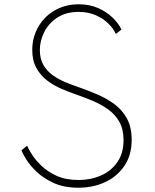

<svg xmlns="http://www.w3.org/2000/svg" viewBox="-20 -860 724 896"><path d="M346 16Q279 16 230.8 -6Q182.5 -28 150.5 -58.8Q118.5 -89.5 101.5 -117.8Q84.5 -146 80 -158.5L106.5 -180Q112 -166.5 128.2 -140.5Q144.5 -114.5 173 -86.8Q201.5 -59 244.2 -39.5Q287 -20 346.5 -20Q403 -20 450.8 -40.8Q498.5 -61.5 527.5 -103.2Q556.5 -145 556.5 -206Q556.5 -257 536.8 -291.8Q517 -326.5 484 -350Q451 -373.5 410 -390.5Q369 -407.5 327 -422Q298.5 -432 264.8 -446.5Q231 -461 200.5 -484Q170 -507 150.2 -541.8Q130.5 -576.5 130.5 -627.5Q130.5 -671.5 146.5 -710Q162.5 -748.5 191.2 -777.8Q220 -807 259.8 -823.5Q299.5 -840 347 -840Q398.5 -840 438.8 -822Q479 -804 506.5 -776.8Q534 -749.5 547 -722L520.5 -701.5Q509.5 -726.5 485.5 -750.2Q461.5 -774 426.5 -789.2Q391.5 -804.5 346.5 -804.5Q288.5 -804.5 248 -778.2Q207.5 -752 186.8 -711Q166 -670 166 -626.5Q166 -584.5 183 -556Q200 -527.5 227.2 -508.2Q254.5 -489 286.2 -476Q318 -463 347.5 -453Q392 -437.5 435.5 -418.8Q479 -400 515 -373.2Q551 -346.5 572.8 -306.2Q594.5 -266 594.5 -208Q594.5 -136 560.5 -86Q526.5 -36 470.5 -10Q414.5 16 346 16Z"/></svg>

Font: Spartan Thin ExtraLight
Style: Regular
Weight: 250
Version: Version 1.004